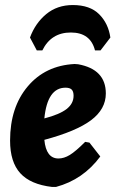

<svg xmlns="http://www.w3.org/2000/svg" viewBox="-20 -732 458 762"><path d="M126 -532 99 -583Q120 -640 163.5 -676Q207 -712 269 -712Q337 -712 373.5 -675.5Q410 -639 418 -583L379 -532H357Q339 -603 261 -603Q183 -603 148 -532ZM378 -111Q310 -19 202 10H187Q101 0 60.5 -44.5Q20 -89 20 -174Q20 -306 90 -389Q160 -472 276 -478L290 -477Q400 -457 400 -361Q400 -299 341.5 -255Q283 -211 156 -177Q163 -103 212 -103Q234 -103 257 -117Q280 -131 318 -169L335 -166ZM240 -384Q168 -384 156 -262Q217 -278 244.5 -299.5Q272 -321 272 -352Q272 -369 264.5 -376.5Q257 -384 240 -384Z"/></svg>

Font: Alegreya Sans ExtraBold
Style: Italic
Weight: 800
Italic angle: -7°
Designer: Juan Pablo del Peral
Foundry: Huerta Tipografica
Version: Version 2.007